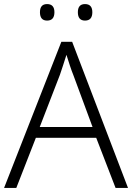

<svg xmlns="http://www.w3.org/2000/svg" viewBox="-20 -922 648 942"><path d="M547 0 452 -246H156L60 0H0L281 -717H334L608 0ZM339 -556Q333 -570 323 -600Q313 -630 306 -653Q298 -626 289 -600Q280 -574 274 -555L175 -299H434ZM176 -862Q176 -902 211 -902Q247 -902 247 -862Q247 -821 211 -821Q176 -821 176 -862ZM362 -862Q362 -902 397 -902Q433 -902 433 -862Q433 -821 397 -821Q362 -821 362 -862Z"/></svg>

Font: Noto Sans Tamil Light
Style: Regular
Weight: 300
Designer: Jelle Bosma - Monotype Design Team
Foundry: Monotype Imaging Inc.
Version: Version 2.004; ttfautohint (v1.8.4.7-5d5b)